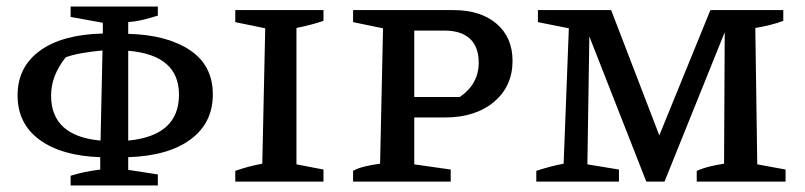

<svg xmlns="http://www.w3.org/2000/svg" viewBox="-20 -558 2475 590"><path d="M197 12V-18Q217 -24 237 -28.5Q257 -33 288 -37V-75Q169 -79 101.5 -128.5Q34 -178 34 -265Q34 -352 102.5 -402Q171 -452 296 -455V-488L197 -506V-538H465V-510Q443 -503 420.5 -497.5Q398 -492 374 -490V-454Q493 -451 563.5 -404Q634 -357 634 -268Q634 -180 565.5 -129.5Q497 -79 374 -75V-36L465 -22V12ZM137 -264Q137 -140 289 -126L295 -403Q263 -400 233.5 -395Q204 -390 182 -382Q159 -353 148 -324Q137 -295 137 -264ZM530 -267Q530 -389 374 -402V-126Q530 -141 530 -267Z M703 0V-33Q723 -40 743.5 -45.5Q764 -51 786 -55L795 -471L703 -490V-527H974V-494Q957 -488 938 -483Q919 -478 891 -472V-53L974 -37V0Z M1373 -527Q1457 -527 1506 -485Q1555 -443 1555 -371Q1555 -293 1498 -245Q1441 -197 1347 -197H1253V-53L1365 -37V0H1065V-33Q1079 -41 1099 -46Q1119 -51 1148 -55L1157 -471L1065 -490V-527ZM1346 -464H1253V-260H1393Q1451 -300 1451 -365Q1451 -414 1424 -439Q1397 -464 1346 -464Z M2307 -53 2394 -37V0H2121V-33Q2142 -42 2163.5 -47Q2185 -52 2205 -55L2207 -459L2022 0H1966L1791 -446L1785 -53L1882 -37V0H1628V-33Q1670 -47 1712 -55L1728 -471L1633 -490V-527H1858L2006 -142L2163 -527H2387V-494Q2369 -487 2347 -481.5Q2325 -476 2301 -472Z"/></svg>

Font: Piazzolla SC Medium
Style: Regular
Weight: 500
Designer: Juan Pablo del Peral
Foundry: Huerta Tipografica
Version: Version 1.330